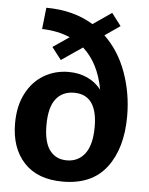

<svg xmlns="http://www.w3.org/2000/svg" viewBox="-55 -835 693 892"><g transform="rotate(5 291.0 -388.5)"><path d="M405 -682Q473 -617 508 -520.5Q543 -424 543 -317Q543 -167 475 -77.5Q407 12 271 12Q153 12 90 -56Q27 -124 27 -239Q27 -319 57 -377.5Q87 -436 139 -467Q191 -498 255 -498Q302 -498 341 -480.5Q380 -463 407 -429Q385 -551 311 -617L213 -550L169 -607L245 -659Q188 -684 114 -686L125 -786Q252 -786 345 -729L432 -789L476 -731ZM397 -254Q397 -404 288 -404Q234 -404 203.5 -365Q173 -326 173 -243Q173 -164 201.5 -126Q230 -88 281 -88Q335 -88 366 -129.5Q397 -171 397 -254Z"/></g></svg>

Font: Bitter Pro
Style: Bold
Weight: 700
Designer: Sol Matas, and Bitter project Authors
Foundry: Sol Matas
Version: Version 1.010